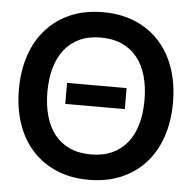

<svg xmlns="http://www.w3.org/2000/svg" viewBox="-53 -788 856 856"><g transform="rotate(5 375.0 -360.0)"><path d="M374.5 15Q293.5 15 229.8 -12.2Q166 -39.5 121.5 -88.8Q77 -138 53.5 -207Q30 -276 30 -360Q30 -444 53.5 -513Q77 -582 121.5 -631.2Q166 -680.5 229.8 -707.8Q293.5 -735 374.5 -735Q455.5 -735 519.5 -707.8Q583.5 -680.5 628 -631.2Q672.5 -582 696 -513Q719.5 -444 719.5 -360Q719.5 -276 696 -207Q672.5 -138 628 -88.8Q583.5 -39.5 519.5 -12.2Q455.5 15 374.5 15ZM374.5 -98.5Q429 -98.5 469.8 -117.2Q510.5 -136 537.8 -170.2Q565 -204.5 578.5 -252.8Q592 -301 592 -360Q592 -419 578.5 -467.2Q565 -515.5 537.8 -549.8Q510.5 -584 469.8 -602.8Q429 -621.5 374.5 -621.5Q320 -621.5 279.5 -602.8Q239 -584 212 -549.8Q185 -515.5 171.2 -467.2Q157.5 -419 157.5 -360Q157.5 -301 171 -252.8Q184.5 -204.5 211.5 -170.2Q238.5 -136 279.2 -117.2Q320 -98.5 374.5 -98.5ZM241.5 -407H508V-313H241.5Z"/></g></svg>

Font: Vela Sans Bd
Style: Bold
Weight: 700
Designer: Principal design: Mikhail Sharanda - project Manrope.
Design modification: Ravid Balaliev
Foundry: Mikhail Sharanda
Version: Version 1.001